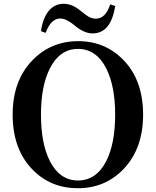

<svg xmlns="http://www.w3.org/2000/svg" viewBox="-20 -978 826 1017"><path d="M393 19C489 19 569 -15 634 -82C703 -154 738 -250 738 -371C738 -492 703 -589 634 -660C569 -727 489 -760 394 -760C298 -760 217 -726 152 -659C82 -587 47 -491 47 -371C47 -249 82 -152 152 -80C216 -14 296 19 393 19ZM393 -22C329 -22 280 -56 245 -123C213 -185 197 -268 197 -371C197 -473 213 -555 245 -617C280 -685 329 -719 393 -719C457 -719 507 -685 542 -617C574 -554 590 -472 590 -371C590 -268 574 -186 542 -123C507 -56 457 -22 393 -22ZM470 -801C535 -801 575 -849 590 -946L564 -955C547 -904 522 -879 487 -879C474 -879 460 -883 447 -891C439 -896 427 -904 412 -917C408 -920 405 -923 403 -924C374 -947 346 -958 317 -958C253 -958 210 -905 197 -813L222 -804C240 -855 266 -880 300 -880C320 -880 345 -868 376 -843C379 -840 382 -837 384 -836C414 -813 443 -801 470 -801Z"/></svg>

Font: AllPunType Bold
Style: Regular
Weight: 700
Version: 1.0